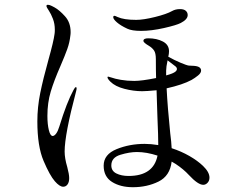

<svg xmlns="http://www.w3.org/2000/svg" viewBox="-20 -766 1040 802"><path d="M300 -397Q300 -392 298 -385Q250 -204 250 -133Q250 -105 261 -68Q269 -38 269 -22Q269 -5 262 4.5Q255 14 244 14Q229 14 209 -9Q188 -33 162 -94Q136 -155 136 -259Q136 -318 148 -377Q160 -436 182 -515Q204 -593 208 -625Q209 -631 209 -642Q209 -667 201 -687.5Q193 -708 185 -720Q174 -736 174 -741Q174 -746 180 -746Q187 -746 196.5 -741Q206 -736 208 -735Q228 -724 251.5 -698Q275 -672 275 -632Q275 -623 274 -618Q271 -589 261 -561Q251 -533 232 -489Q206 -430 192 -383.5Q178 -337 178 -282Q178 -247 184 -222.5Q190 -198 200 -198Q207 -198 214.5 -208Q222 -218 228 -238Q259 -339 287 -390Q293 -402 297 -402Q300 -402 300 -397ZM453 -694Q453 -700 458 -700Q461 -700 471 -695Q497 -683 549 -683Q579 -683 627.5 -695Q676 -707 699 -720Q713 -728 732 -728Q748 -728 756 -721Q764 -714 764 -703Q764 -685 735 -670Q718 -661 665.5 -649Q613 -637 569 -637Q531 -637 512 -646Q484 -659 468.5 -672.5Q453 -686 453 -694ZM855 -24Q855 -11 847 -2.5Q839 6 829 6Q807 6 769 -35Q747 -59 714 -81L697 -91Q690 -31 642 -7.5Q594 16 535 16Q483 16 448 -6Q413 -28 413 -74Q413 -121 467 -143Q521 -165 584 -165Q611 -165 641 -160V-163Q641 -200 638 -266L637 -295L634 -389Q592 -385 574 -385Q538 -385 499.5 -395Q461 -405 441 -425Q429 -437 429 -443Q429 -446 432 -446Q434 -446 446 -442Q459 -437 485 -432.5Q511 -428 541 -428Q572 -428 632 -440Q631 -469 631 -519Q631 -544 623.5 -555Q616 -566 603 -574Q579 -588 579 -595Q579 -606 599 -606Q635 -606 660.5 -592.5Q686 -579 686 -552Q686 -541 683 -529Q708 -515 734 -504Q760 -493 769 -492Q773 -492 789 -491Q805 -490 812.5 -485Q820 -480 820 -471Q820 -461 807 -450.5Q794 -440 780 -432Q743 -412 676 -397Q680 -318 691 -210Q696 -172 697 -147Q737 -134 771 -114.5Q805 -95 828 -73Q855 -47 855 -24ZM674 -451Q704 -459 713 -467Q719 -472 719 -478Q719 -485 710 -491L680 -514Q674 -486 674 -471ZM638 -116Q592 -131 552 -131Q521 -131 483 -119.5Q445 -108 445 -75Q445 -52 466 -41.5Q487 -31 517 -31Q621 -31 638 -116Z"/></svg>

Font: Shippori Mincho
Style: Regular
Weight: 400
Designer: FONTDASU
Foundry: FONTDASU / Google Inc. / but / Adobe
Version: Version 3.110; ttfautohint (v1.8.3)